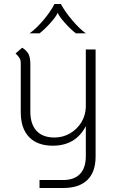

<svg xmlns="http://www.w3.org/2000/svg" viewBox="-20 -719 568 962"><path d="M459 -471V65Q459 143 417.5 183Q376 223 296 223H178V183H296Q352 183 381 152.5Q410 122 410 64V-87Q359 11 245 11Q167 11 125.5 -32.5Q84 -76 84 -157V-402Q84 -417 78.5 -427Q73 -437 58 -451L91 -480Q114 -466 123 -448Q132 -430 132 -398V-160Q132 -97 163 -63.5Q194 -30 253 -30Q295 -30 330.5 -50.5Q366 -71 387.5 -106Q409 -141 410 -183V-471ZM253 -699H285Q306 -660 342.5 -617Q379 -574 410 -552H360Q334 -572 305 -604.5Q276 -637 269 -655Q262 -637 233 -604.5Q204 -572 178 -552H128Q160 -574 196.5 -617Q233 -660 253 -699Z"/></svg>

Font: KoHo Light
Style: Regular
Weight: 300
Version: Version 1.000; ttfautohint (v1.6)